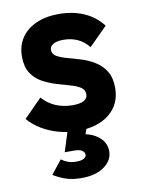

<svg xmlns="http://www.w3.org/2000/svg" viewBox="-81 -551 606 820"><g transform="rotate(-10 222.0 -141.5)"><path d="M224 11Q183 11 143.5 0Q104 -11 71 -30.5Q38 -50 14 -78L92 -157Q117 -129 150 -115Q183 -101 223 -101Q255 -101 271.5 -110Q288 -119 288 -137Q288 -157 270.5 -168Q253 -179 225 -186.5Q197 -194 166.5 -203.5Q136 -213 108 -228.5Q80 -244 62.5 -271.5Q45 -299 45 -343Q45 -389 67.5 -423Q90 -457 132 -476Q174 -495 231 -495Q291 -495 339.5 -474Q388 -453 420 -411L341 -332Q319 -359 291.5 -371Q264 -383 232 -383Q203 -383 187.5 -374Q172 -365 172 -349Q172 -331 189.5 -321Q207 -311 235 -303.5Q263 -296 293.5 -286.5Q324 -277 351.5 -260Q379 -243 396.5 -215Q414 -187 414 -143Q414 -72 363 -30.5Q312 11 224 11ZM207 212Q169 212 141 203Q113 194 85 177L132 118Q144 127 159.5 133Q175 139 196 139Q219 139 229.5 132.5Q240 126 240 117Q240 106 229.5 98.5Q219 91 196 91H154L187 -13H270L245 59L203 26Q267 25 304.5 51.5Q342 78 342 119Q342 159 305 185.5Q268 212 207 212Z"/></g></svg>

Font: Outfit Thin SemiBold
Style: Regular
Weight: 600
Version: Version 1.100;gftools[0.9.27]